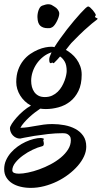

<svg xmlns="http://www.w3.org/2000/svg" viewBox="-45 -619 490 924"><path d="M207 -22Q236.3 -22 265.4 -16.6Q294.4 -11.2 317.9 1.5Q341.3 14.2 355.7 34.9Q370.1 55.7 370.1 86.9Q370.1 109.9 359.4 133.3Q348.6 156.7 329.6 178.7Q310.5 200.7 284.9 220.2Q259.3 239.7 229.5 254.2Q199.7 268.6 167.5 276.9Q135.3 285.2 103 285.2Q76.7 285.2 53.5 279.5Q30.3 273.9 12.9 262.7Q-4.4 251.5 -14.6 234.6Q-24.9 217.8 -24.9 194.8Q-24.9 172.4 -16.1 152.6Q-7.3 132.8 7.1 116.2Q21.5 99.6 40 86.2Q58.6 72.8 78.4 63.7Q98.1 54.7 117.2 49.8Q136.2 44.9 151.9 44.9Q160.2 45.9 163.1 47.1Q166 48.3 166 49.8Q166 51.3 164.6 53.5Q163.1 55.7 163.1 57.1Q164.1 60.1 165 64Q166 67.9 166 71.8Q166 76.7 164.3 80.3Q162.6 84 157.2 85Q136.7 89.8 112.1 101.6Q87.4 113.3 65.7 129.2Q43.9 145 29.3 163.3Q14.6 181.6 14.2 200.2Q14.2 209 22.5 212.9Q30.8 216.8 45.9 216.8Q64.5 216.8 90.3 211.4Q116.2 206.1 144 196Q171.9 186 199 171.6Q226.1 157.2 247.8 139.2Q269.5 121.1 282.7 100.1Q295.9 79.1 295.9 55.2Q295.9 43.5 291.3 36.9Q286.6 30.3 280.5 26.9Q274.4 23.4 267.8 22.7Q261.2 22 256.8 22Q222.2 22 186 26.1Q149.9 30.3 120.4 34.9Q90.8 39.6 71.8 43.7Q52.7 47.9 51.8 47.9Q41 47.9 32 43.5Q22.9 39.1 16.6 32.2Q10.3 25.4 6.6 16.4Q2.9 7.3 2.9 -2Q2.9 -9.3 11.7 -23.2Q20.5 -37.1 34.7 -53.2Q48.8 -69.3 67.1 -85Q85.4 -100.6 104 -110.8Q87.4 -119.6 74.2 -132.3Q61 -145 52 -159.7Q43 -174.3 38.1 -190.7Q33.2 -207 33.2 -224.1Q33.2 -257.3 42.5 -283Q51.8 -308.6 66.9 -327.6Q82 -346.7 100.8 -359.4Q119.6 -372.1 138.2 -379.9Q156.7 -387.7 173.3 -390.9Q189.9 -394 201.2 -394Q206.5 -394 210.2 -393.6Q213.9 -393.1 216.8 -392.1Q229 -411.6 244.9 -433.8Q260.7 -456.1 277.6 -477.8Q294.4 -499.5 311.3 -519.3Q328.1 -539.1 342 -554.4Q356 -569.8 365.7 -578.9Q375.5 -587.9 378.9 -587.9Q383.3 -587.9 389.6 -582.3Q396 -576.7 401.9 -569.6Q407.7 -562.5 411.9 -555.9Q416 -549.3 416 -546.9Q416 -544.4 414.1 -542.5Q412.1 -540.5 412.1 -539.1Q412.1 -536.6 414.8 -534.9Q417.5 -533.2 422.9 -530.8Q423.8 -529.8 424.3 -529.8Q424.8 -529.8 424.8 -528.8Q424.8 -526.9 418.5 -522.2Q412.1 -517.6 397.9 -506.1Q383.8 -494.6 361.3 -474.1Q338.9 -453.6 306.2 -419.9Q298.3 -412.6 290 -401.9Q281.7 -391.1 272 -378.9Q284.7 -372.1 298.3 -360.8Q312 -349.6 323 -334.7Q334 -319.8 341.1 -300.8Q348.1 -281.7 348.1 -259.8Q348.1 -212.9 332.5 -181.2Q316.9 -149.4 292 -130.1Q267.1 -110.8 236.3 -102.5Q205.6 -94.2 175.8 -94.2Q168.5 -94.2 161.9 -94.7Q155.3 -95.2 148.9 -96.2Q137.7 -88.9 123.5 -78.1Q109.4 -67.4 95.7 -54.7Q82 -42 70.6 -28.8Q59.1 -15.6 53.2 -3.9Q72.8 -4.4 90.8 -7.1Q108.9 -9.8 127.2 -13.2Q145.5 -16.6 165 -19.3Q184.6 -22 207 -22ZM191.9 -334Q191.9 -343.8 203.1 -367.2Q180.2 -359.9 162.1 -345.2Q144 -330.6 131.3 -312Q118.7 -293.5 111.8 -272.2Q105 -251 105 -230Q105 -214.8 108.6 -200.9Q112.3 -187 120.1 -176Q127.9 -165 140.4 -158.4Q152.8 -151.9 170.9 -151.9Q190.4 -151.9 205.8 -158.9Q221.2 -166 232.9 -177.5Q244.6 -189 252.7 -203.1Q260.7 -217.3 265.9 -231.2Q271 -245.1 273.4 -257.3Q275.9 -269.5 275.9 -276.9Q275.9 -306.2 266.4 -322.5Q256.8 -338.9 244.1 -347.2Q237.3 -338.9 230 -331.3Q222.7 -323.7 214.8 -315.9Q213.9 -314.9 211.9 -314.9Q210.4 -314.9 209.5 -316.4Q208.5 -317.9 206.1 -317.9Q204.6 -317.9 203.1 -316.4Q201.7 -314.9 199.2 -314.9Q195.8 -314.9 193.8 -318.8Q191.9 -322.8 191.9 -334ZM135.3 -534.7Q134.8 -542 136 -550.8Q137.2 -559.6 139.9 -567.9Q142.6 -576.2 147 -582.8Q151.4 -589.4 158.2 -591.8Q166.5 -594.7 173.8 -596.7Q181.2 -598.6 186.5 -598.6Q196.3 -598.6 202.9 -595.5Q209.5 -592.3 216.3 -587.4Q227.1 -581.5 233.6 -572Q240.2 -562.5 240.2 -553.7Q240.2 -546.4 237.1 -536.6Q233.9 -526.9 229 -517.1Q224.1 -507.3 218.3 -499.5Q212.4 -491.7 207.5 -488.8Q199.2 -483.9 194.1 -483.6Q189 -483.4 184.6 -483.4Q161.6 -483.4 148.9 -495.1Q136.2 -506.8 135.3 -534.7Z"/></svg>

Font: Oregano
Style: Regular
Weight: 400
Version: Version 1.000